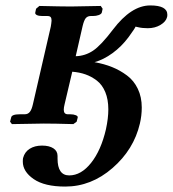

<svg xmlns="http://www.w3.org/2000/svg" viewBox="-20 -456 636 707"><path d="M453.1 -318.8Q427.2 -284.2 394.3 -260.3Q361.3 -236.3 328.1 -227.1Q363.8 -220.7 392.8 -209Q421.9 -197.3 447.5 -178.2Q473.1 -159.2 487.5 -128.9Q502 -98.6 502 -60.1Q502 -30.3 495.1 -1Q472.7 94.7 394.3 162.8Q315.9 231 220.2 231Q144 231 104 203.4Q64 175.8 64 139.2Q64 129.9 64.9 126Q70.8 103.5 89.4 91.8Q107.9 80.1 134.8 80.1Q161.1 80.1 176.5 90.1Q191.9 100.1 191.9 118.2V127.9Q191.9 189.9 234.9 189.9Q278.8 189.9 315.4 143.8Q352.1 97.7 370.1 20Q378.9 -20.5 378.9 -53.2Q378.9 -89.8 367.7 -116.9Q356.4 -144 336.7 -159.2Q316.9 -174.3 294.7 -182.1Q272.5 -189.9 246.1 -191.9L217.8 -71.8Q214.8 -60.1 214.8 -51.8Q214.8 -35.2 230 -35.2H238.8Q251 -35.2 259.3 -31.7Q267.6 -28.3 266.1 -22.9L262.2 -7.8L250 1Q180.2 -1 141.1 -1L23.9 1L17.1 -7.8L21 -22.9Q22.5 -35.2 53.2 -35.2H70.8Q83 -35.2 89.8 -43.9Q96.7 -52.2 101.1 -71.8L167 -357.9Q167.5 -361.3 168.7 -368.9Q169.9 -376.5 169.9 -379.9Q169.9 -389.2 166.5 -393.1Q163.1 -397 154.8 -397H136.2Q122.6 -397 115.5 -400.6Q108.4 -404.3 109.9 -410.2L112.8 -423.8L125 -434.1Q206.1 -432.1 241.2 -432.1L351.1 -434.1L357.9 -423.8L355 -410.2Q353.5 -404.3 343.8 -400.6Q334 -397 321.8 -397H314Q302.2 -397 295.4 -388.7Q289.1 -380.4 284.2 -359.9L258.8 -249Q293.5 -250 322.5 -269.3Q351.6 -288.6 396 -347.2Q463.4 -436 533.2 -436Q596.2 -436 596.2 -401.9Q596.2 -396 595.2 -393.1Q591.3 -376.5 571 -364.3Q550.8 -352.1 523.9 -352.1Q503.4 -352.1 487.8 -356Q480 -357.9 479 -357.9Q479 -354.5 453.1 -318.8Z"/></svg>

Font: Linux Libertine G
Style: Bold Italic
Weight: 700
Italic angle: -11.5°
Designer: Philipp H. Poll
Foundry: Philipp H. Poll
Version: Version 4.1.0